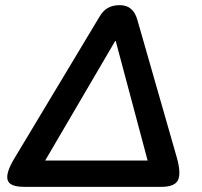

<svg xmlns="http://www.w3.org/2000/svg" viewBox="-20 -725 785 745"><path d="M74 0Q17 0 9.5 -27Q2 -54 35 -109L366 -660Q380 -684 399 -694.5Q418 -705 445 -705Q497 -705 513 -648L666 -114Q683 -54 671 -27Q659 0 606 0ZM133 -64 139 -102H569L563 -64L429 -566H427Z"/></svg>

Font: Nunito ExtraLight
Style: Italic
Weight: 200
Italic angle: -9°
Designer: Vernon Adams
Foundry: Vernon Adams
Version: Version 3.602